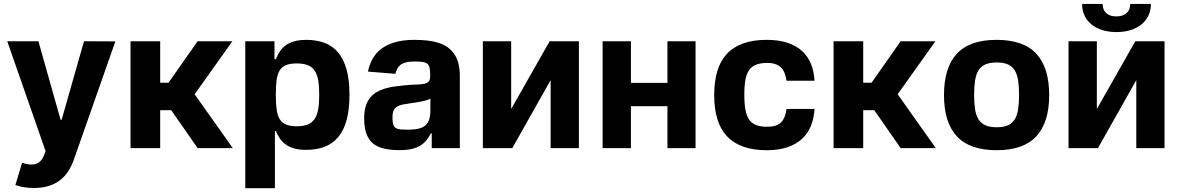

<svg xmlns="http://www.w3.org/2000/svg" viewBox="-20 -756 6025 980"><path d="M176.1 -545.5 289.1 -144.9H294.7L408.7 -545.5L568.9 -544.7L356.9 58.9Q345.5 91.6 328.1 118.4Q310.7 145.2 286 164.1Q261.4 182.9 228.7 193.2Q196 203.5 153.8 203.5Q125 203.5 100 199.2Q74.9 195 58.6 188.2L92.7 74.9Q106.2 79.2 118.3 81.5Q130.3 83.8 141.3 83.8Q162.3 83.8 177.7 73.5Q193.2 63.2 203.8 38.7L212.7 15.6L17 -545.5Z M646.3 0V-545.5H797.6V-333.8H840.2L988.6 -545.5H1166.2L973.4 -274.9L1168.3 0H988.6L854 -193.5H797.6V0Z M1231.9 204.5V-545.5H1381V-453.8H1387.8Q1392.8 -464.8 1398.6 -476.6Q1404.5 -488.3 1412.6 -499.3Q1420.8 -510.3 1432 -519.9Q1443.2 -529.5 1458.8 -536.8Q1474.4 -544 1495 -548.3Q1515.6 -552.6 1543 -552.6Q1594.5 -552.6 1635.5 -537.6Q1676.5 -522.7 1704.9 -489.3Q1733.3 -456 1748.6 -402.5Q1763.8 -349.1 1763.8 -272Q1763.8 -197.1 1749.3 -143.6Q1734.7 -90.2 1706.5 -56.5Q1678.3 -22.7 1637.1 -6.9Q1595.9 8.9 1542.6 8.9Q1502.8 8.9 1476.7 0.2Q1450.6 -8.5 1433.4 -22.2Q1416.2 -35.9 1405.9 -53.1Q1395.6 -70.3 1387.8 -87.4H1383.2V204.5ZM1387.8 -272.7Q1387.8 -229.8 1391.7 -199Q1395.6 -168.3 1407.1 -149Q1418.7 -129.6 1439.6 -120.6Q1460.6 -111.5 1494.7 -111.5Q1529.1 -111.5 1551.3 -120.7Q1573.5 -130 1586.5 -149.7Q1599.4 -169.4 1604.4 -199.9Q1609.4 -230.5 1609.4 -272.7Q1609.4 -315 1604.4 -345Q1599.4 -375 1586.6 -394.5Q1573.9 -414.1 1551.7 -423.1Q1529.5 -432.2 1494.7 -432.2Q1460.6 -432.2 1439.5 -423.5Q1418.3 -414.8 1407 -395.6Q1395.6 -376.4 1391.7 -346.2Q1387.8 -316.1 1387.8 -272.7Z M1838.8 -152.3Q1838.8 -187.1 1846.4 -212.5Q1854 -237.9 1867.9 -255.7Q1881.7 -273.4 1900.7 -284.8Q1919.7 -296.2 1942.5 -303.3Q1965.2 -310.4 1990.9 -314.1Q2016.7 -317.8 2043.7 -320.3Q2079.2 -323.9 2104.2 -324.4Q2129.3 -324.9 2145.2 -328.3Q2161.2 -331.7 2168.5 -340.6Q2175.8 -349.4 2175.8 -369.3V-371.4Q2175.8 -394.9 2172.9 -408.9Q2170.1 -422.9 2161.4 -430.2Q2152.7 -437.5 2136.7 -439.8Q2120.7 -442.1 2094.8 -442.1Q2067.8 -442.1 2050.8 -437.3Q2033.7 -432.5 2023.3 -424.2Q2012.8 -415.8 2007.3 -404.3Q2001.8 -392.8 1997.9 -379.3L1858 -390.6Q1865.8 -427.9 1883 -457.9Q1900.2 -487.9 1929 -508.9Q1957.7 -529.8 1998.8 -541.2Q2039.8 -552.6 2095.5 -552.6Q2130.3 -552.6 2161 -549.2Q2191.8 -545.8 2217.5 -537.6Q2243.3 -529.5 2263.5 -515.6Q2283.7 -501.8 2297.9 -481.4Q2312.1 -460.9 2319.6 -432.9Q2327.1 -404.8 2327.1 -367.9V0H2183.6V-75.6H2179.3Q2169.4 -56.5 2157 -40.7Q2144.5 -24.9 2126.4 -13.5Q2108.3 -2.1 2082.6 4.1Q2056.8 10.3 2019.9 10.3Q1974.1 10.3 1940.2 2.5Q1906.2 -5.3 1883.7 -24Q1861.2 -42.6 1850 -73.9Q1838.8 -105.1 1838.8 -152.3ZM2063.2 -94.1Q2094.8 -94.1 2116.5 -99.3Q2138.1 -104.4 2151.6 -116.3Q2165.1 -128.2 2171 -147.5Q2176.8 -166.9 2176.8 -195V-252.8Q2170.1 -248.2 2157.5 -244.5Q2144.9 -240.8 2130 -237.7Q2115.1 -234.7 2099.6 -232.4Q2084.2 -230.1 2071.7 -228.3Q2051.8 -225.5 2035.5 -222.5Q2019.2 -219.5 2007.6 -212.5Q1996.1 -205.6 1989.7 -192.8Q1983.3 -180 1983.3 -157.3Q1983.3 -134.9 1986.7 -122.3Q1990.1 -109.7 1999.1 -103.5Q2008.2 -97.3 2023.6 -95.7Q2039.1 -94.1 2063.2 -94.1Z M2444.6 0V-545.5H2589.1V-199.6L2785.5 -545.5H2934.7V0H2790.5V-346.9L2594.8 0Z M3055.8 0V-545.5H3200.3V-333.1H3386.7V-545.5H3530.2V0H3386.7V-214.1H3200.3V0Z M3625.4 -270.6Q3625.4 -339.8 3641.2 -392.6Q3657 -445.3 3689.8 -480.8Q3722.7 -516.3 3773.3 -534.4Q3823.9 -552.6 3893.1 -552.6Q3954.5 -552.6 3999.5 -537.6Q4044.4 -522.7 4074.2 -495.4Q4104 -468 4119.5 -429.5Q4134.9 -391 4137.4 -343.8H3994.7Q3991.5 -364 3985.4 -380.9Q3979.4 -397.7 3968.2 -409.6Q3957 -421.5 3939.5 -428.1Q3921.9 -434.7 3895.6 -434.7Q3862.6 -434.7 3840.2 -426.3Q3817.8 -418 3804.2 -399Q3790.5 -380 3784.8 -349.1Q3779.1 -318.2 3779.1 -272.7Q3779.1 -226.9 3784.8 -195.7Q3790.5 -164.4 3804.2 -145.1Q3817.8 -125.7 3840.2 -117.4Q3862.6 -109 3895.6 -109Q3921.9 -109 3939.3 -115.1Q3956.7 -121.1 3967.9 -132.6Q3979 -144.2 3985.3 -161.2Q3991.5 -178.3 3994.7 -199.9H4137.4Q4134.9 -153.1 4119.3 -114.2Q4103.7 -75.3 4074 -47.6Q4044.4 -19.9 3999.6 -4.6Q3954.9 10.7 3893.8 10.7Q3824.2 10.7 3773.6 -7.5Q3723 -25.6 3690 -61.1Q3657 -96.6 3641.2 -149.1Q3625.4 -201.7 3625.4 -270.6Z M4234.7 0V-545.5H4386V-333.8H4428.6L4577.1 -545.5H4754.6L4561.8 -274.9L4756.7 0H4577.1L4442.5 -193.5H4386V0Z M4798.3 -270.6Q4798.3 -410.9 4863.8 -481.7Q4929.3 -552.6 5066.8 -552.6Q5204.2 -552.6 5269.7 -481.7Q5335.2 -410.9 5335.2 -270.6Q5335.2 -131.4 5269.7 -60.4Q5204.2 10.7 5066.8 10.7Q4929.3 10.7 4863.8 -60.4Q4798.3 -131.4 4798.3 -270.6ZM4952.1 -271.7Q4952.1 -229.4 4956.9 -198.3Q4961.6 -167.3 4974.4 -146.8Q4987.2 -126.4 5009.8 -116.5Q5032.3 -106.5 5067.5 -106.5Q5102.3 -106.5 5124.5 -116.5Q5146.7 -126.4 5159.3 -146.8Q5171.9 -167.3 5176.7 -198.3Q5181.5 -229.4 5181.5 -271.7Q5181.5 -313.9 5176.7 -345.2Q5171.9 -376.4 5159.3 -396.8Q5146.7 -417.3 5124.5 -427.2Q5102.3 -437.1 5067.5 -437.1Q5032.3 -437.1 5009.8 -427.2Q4987.2 -417.3 4974.4 -396.8Q4961.6 -376.4 4956.9 -345.2Q4952.1 -313.9 4952.1 -271.7Z M5433.9 -545.5H5578.5V-199.6L5774.9 -545.5H5924V0H5779.8V-346.9L5584.2 0H5433.9ZM5503.2 -735.8H5608Q5608 -723.7 5611.7 -712.2Q5615.4 -700.6 5623.8 -691.8Q5632.1 -682.9 5645.6 -677.6Q5659.1 -672.2 5678.6 -672.2Q5697.4 -672.2 5710.8 -677.6Q5724.1 -682.9 5732.6 -691.6Q5741.1 -700.3 5745 -711.8Q5748.9 -723.4 5748.9 -735.8H5854.4Q5854.4 -703.5 5842 -677Q5829.5 -650.6 5806.6 -631.7Q5783.7 -612.9 5751.4 -602.6Q5719.1 -592.3 5678.6 -592.3Q5638.1 -592.3 5605.8 -602.6Q5573.5 -612.9 5550.6 -631.7Q5527.7 -650.6 5515.4 -677Q5503.2 -703.5 5503.2 -735.8Z"/></svg>

Font: Cannonade
Style: Bold
Weight: 700
Designer: Rasmus Andersson
Foundry: rsms
Version: Version 3.012;git-f93a4a705